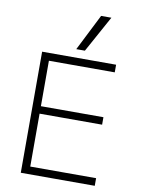

<svg xmlns="http://www.w3.org/2000/svg" viewBox="-105 -1070 836 1140"><g transform="rotate(10 313.0 -500.0)"><path d="M102 0V-730H548V-684H151V-410H528V-365H151V-46H548V0ZM351 -780H299L410 -1000H472Z"/></g></svg>

Font: M PLUS 1 Thin Light
Style: Regular
Weight: 300
Version: Version 1.001